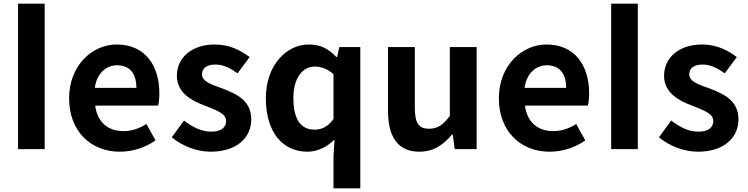

<svg xmlns="http://www.w3.org/2000/svg" viewBox="-20 -818 4103 1053"><path d="M225 0V-798H79V0Z M637 14C709 14 777 -9 833 -48L783 -138C743 -113 704 -99 657 -99C573 -99 514 -147 502 -239H847C851 -252 854 -279 854 -306C854 -461 774 -574 620 -574C487 -574 359 -460 359 -279C359 -95 481 14 637 14ZM500 -336C511 -417 563 -460 622 -460C694 -460 728 -412 728 -336Z M1135 14C1281 14 1358 -65 1358 -163C1358 -268 1276 -303 1202 -332C1143 -353 1088 -370 1088 -410C1088 -442 1111 -464 1162 -464C1205 -464 1243 -444 1283 -416L1349 -505C1302 -540 1242 -574 1158 -574C1033 -574 950 -503 950 -402C950 -309 1032 -265 1103 -239C1162 -215 1220 -197 1220 -155C1220 -120 1195 -96 1139 -96C1087 -96 1040 -118 989 -157L922 -65C978 -18 1059 14 1135 14Z M1809 215H1956V-560H1841L1829 -505H1825C1780 -552 1737 -574 1673 -574C1552 -574 1438 -462 1438 -279C1438 -96 1527 14 1667 14C1723 14 1776 -14 1815 -53L1809 37ZM1705 -107C1628 -107 1589 -165 1589 -281C1589 -393 1642 -453 1705 -453C1740 -453 1774 -442 1809 -411V-165C1777 -122 1744 -107 1705 -107Z M2280 14C2357 14 2411 -23 2459 -80H2463L2474 0H2594V-560H2447V-182C2408 -131 2380 -112 2333 -112C2277 -112 2255 -141 2255 -229V-560H2108V-210C2108 -70 2160 14 2280 14Z M2994 14C3066 14 3134 -9 3190 -48L3140 -138C3100 -113 3061 -99 3014 -99C2930 -99 2871 -147 2859 -239H3204C3208 -252 3211 -279 3211 -306C3211 -461 3131 -574 2977 -574C2844 -574 2716 -460 2716 -279C2716 -95 2838 14 2994 14ZM2857 -336C2868 -417 2920 -460 2979 -460C3051 -460 3085 -412 3085 -336Z M3478 0V-798H3332V0Z M3807 14C3953 14 4030 -65 4030 -163C4030 -268 3948 -303 3874 -332C3815 -353 3760 -370 3760 -410C3760 -442 3783 -464 3834 -464C3877 -464 3915 -444 3955 -416L4021 -505C3974 -540 3914 -574 3830 -574C3705 -574 3622 -503 3622 -402C3622 -309 3704 -265 3775 -239C3834 -215 3892 -197 3892 -155C3892 -120 3867 -96 3811 -96C3759 -96 3712 -118 3661 -157L3594 -65C3650 -18 3731 14 3807 14Z"/></svg>

Font: Spoqa Han Sans Neo Bold
Style: Bold
Weight: 700
Designer: [Spoqa Han Sans Neo] Dong-huui Kim  Younghwa Kang  Yujin Lee  [Noto Sans] Ryoko NISHIZUKA  (kana & ideographs); Paul D. 
Foundry: Spoqa (http://www.spoqa-han-sans.com)
Version: Version 1.000